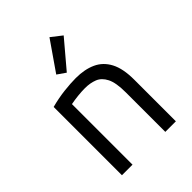

<svg xmlns="http://www.w3.org/2000/svg" viewBox="-221 -889 1002 1002"><g transform="rotate(-45 280.0 -388.5)"><path d="M83 0V-504Q136 -518 185 -523.5Q234 -529 271 -529Q336 -529 383 -507.5Q430 -486 455.5 -437.5Q481 -389 481 -307V0H403V-291Q403 -363 385 -398.5Q367 -434 336.5 -446Q306 -458 268 -458Q243 -458 215 -455Q187 -452 161 -447V0ZM258 -582 212 -614 325 -777 384 -731Z"/></g></svg>

Font: Ubuntu Sans Mono
Style: Regular
Weight: 400
Monospace: yes
Designer: Dalton Maag Ltd
Foundry: Dalton Maag Ltd
Version: Version 1.006